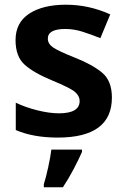

<svg xmlns="http://www.w3.org/2000/svg" viewBox="-20 -574 534 815"><path d="M455 -160Q455 -231 413.5 -265.5Q372 -300 301 -328Q228 -357 205.5 -372.5Q183 -388 183 -410Q183 -451 257 -451Q294 -451 330 -439.5Q366 -428 406 -412L448 -513Q357 -554 260 -554Q162 -554 104 -516Q46 -478 46 -404Q46 -335 83.5 -300.5Q121 -266 198 -234Q278 -201 298 -184Q318 -167 318 -145Q318 -93 230 -93Q190 -93 139.5 -105.5Q89 -118 47 -138V-22Q121 10 225 10Q455 10 455 -160ZM328 61H198Q194 93 184.5 136.5Q175 180 166 208V221H247Q272 183 293 143Q314 103 328 71Z"/></svg>

Font: Noto Sans UI
Style: Bold
Weight: 700
Designer: Monotype Design Team
Foundry: Monotype Imaging Inc.
Version: Version 1.901